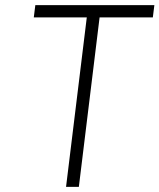

<svg xmlns="http://www.w3.org/2000/svg" viewBox="-20 -730 623 750"><path d="M583 -710 577 -662H369L288 0H238L319 -662H112L118 -710Z"/></svg>

Font: Josefin Sans Light
Style: Italic
Weight: 300
Italic angle: -7°
Designer: Santiago Orozco
Foundry: Typemade
Version: Version 2.000